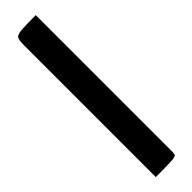

<svg xmlns="http://www.w3.org/2000/svg" viewBox="-250 -687 674 674"><g transform="rotate(-45 86.5 -350.0)"><path d="M34 0V-655Q34 -678 38.5 -687Q43 -696 65 -698Q87 -700 138 -700V-19Q138 -9 133.5 -5.5Q129 -2 107.5 -1Q86 0 34 0Z"/></g></svg>

Font: Yanone Kaffeesatz SemiBold
Style: Regular
Weight: 600
Designer: Yanone (Cyrillic: Daniel Pouzeot, Huerta Tipografica, and Cyreal)
Foundry: Yanone
Version: Version 2.003